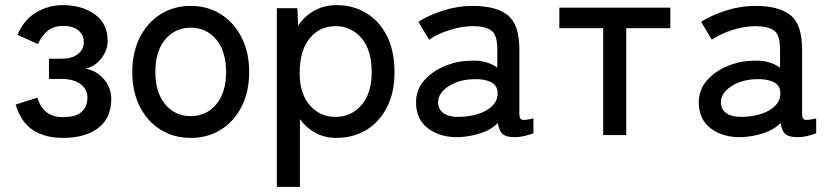

<svg xmlns="http://www.w3.org/2000/svg" viewBox="-20 -527 3238 749"><path d="M225 11Q155 11 108 -20Q61 -51 41 -119L126 -146Q149 -70 225 -70Q276 -70 298.5 -90.5Q321 -111 321 -147Q321 -179 294 -199Q267 -219 220 -219H171V-298H220Q261 -298 284 -316Q307 -334 307 -364Q307 -390 286.5 -408Q266 -426 225 -426Q191 -426 167.5 -408Q144 -390 128 -355L48 -391Q73 -450 121 -478.5Q169 -507 225 -507Q300 -507 350 -471Q400 -435 400 -367Q400 -331 375 -299Q350 -267 314 -259Q356 -252 385 -218.5Q414 -185 414 -141Q414 -66 363 -27.5Q312 11 225 11Z M724 11Q658 11 606.5 -21Q555 -53 525.5 -111Q496 -169 496 -246Q496 -323 525.5 -381Q555 -439 606.5 -471.5Q658 -504 724 -504Q790 -504 841.5 -471.5Q893 -439 922.5 -381Q952 -323 952 -246Q952 -169 922.5 -111Q893 -53 841.5 -21Q790 11 724 11ZM724 -74Q785 -74 823.5 -120Q862 -166 862 -246Q862 -327 823.5 -373Q785 -419 724 -419Q663 -419 624.5 -373Q586 -327 586 -246Q586 -166 624.5 -120Q663 -74 724 -74Z M1060 202V-495H1140L1143 -427Q1169 -465 1207 -486Q1245 -507 1292 -507Q1358 -507 1409 -476Q1460 -445 1489.5 -386.5Q1519 -328 1519 -245Q1519 -166 1489.5 -108.5Q1460 -51 1409 -20Q1358 11 1292 11Q1247 11 1211 -8.5Q1175 -28 1150 -62V202ZM1289 -71Q1350 -71 1390 -117Q1430 -163 1430 -245Q1430 -332 1390 -378.5Q1350 -425 1289 -425Q1228 -425 1188.5 -378Q1149 -331 1149 -241Q1149 -162 1188.5 -116.5Q1228 -71 1289 -71Z M1771 8Q1698 10 1650.5 -25.5Q1603 -61 1603 -128Q1603 -177 1634.5 -213Q1666 -249 1715.5 -269.5Q1765 -290 1818 -290Q1849 -292 1875 -284.5Q1901 -277 1920 -263V-335Q1920 -391 1896.5 -408Q1873 -425 1824 -425Q1782 -425 1734.5 -410Q1687 -395 1654 -372L1612 -442Q1653 -468 1709.5 -486Q1766 -504 1824 -504Q1916 -504 1961 -467.5Q2006 -431 2006 -335V-82Q2006 -63 2016 -60Q2026 -57 2061 -65V-7Q2048 -2 2028 3Q2008 8 1987 8Q1955 8 1941 -4Q1927 -16 1922 -47Q1895 -20 1854 -7Q1813 6 1771 8ZM1772 -71Q1814 -72 1848.5 -83.5Q1883 -95 1903 -116.5Q1923 -138 1921 -168Q1919 -196 1892.5 -208Q1866 -220 1825 -218Q1788 -217 1757 -204.5Q1726 -192 1707.5 -172Q1689 -152 1689 -127Q1690 -99 1712 -84.5Q1734 -70 1772 -71Z M2333 0V-417H2162V-497H2595V-417H2423V0Z M2874 8Q2801 10 2753.5 -25.5Q2706 -61 2706 -128Q2706 -177 2737.5 -213Q2769 -249 2818.5 -269.5Q2868 -290 2921 -290Q2952 -292 2978 -284.5Q3004 -277 3023 -263V-335Q3023 -391 2999.5 -408Q2976 -425 2927 -425Q2885 -425 2837.5 -410Q2790 -395 2757 -372L2715 -442Q2756 -468 2812.5 -486Q2869 -504 2927 -504Q3019 -504 3064 -467.5Q3109 -431 3109 -335V-82Q3109 -63 3119 -60Q3129 -57 3164 -65V-7Q3151 -2 3131 3Q3111 8 3090 8Q3058 8 3044 -4Q3030 -16 3025 -47Q2998 -20 2957 -7Q2916 6 2874 8ZM2875 -71Q2917 -72 2951.5 -83.5Q2986 -95 3006 -116.5Q3026 -138 3024 -168Q3022 -196 2995.5 -208Q2969 -220 2928 -218Q2891 -217 2860 -204.5Q2829 -192 2810.5 -172Q2792 -152 2792 -127Q2793 -99 2815 -84.5Q2837 -70 2875 -71Z"/></svg>

Font: Zen Kaku Gothic New Medium
Style: Regular
Weight: 500
Designer: Yoshimichi Ohira
Foundry: Positype
Version: Version 1.002